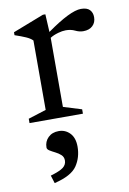

<svg xmlns="http://www.w3.org/2000/svg" viewBox="-81 -487 540 802"><g transform="rotate(-10 189.0 -85.5)"><path d="M319 -432.5Q344.5 -432.5 356 -420.5Q367.5 -408.5 367.5 -389Q367.5 -366.5 353 -352.8Q338.5 -339 313 -339Q296.5 -339 279.8 -347.2Q263 -355.5 241 -355.5Q226.5 -355.5 207.8 -350.2Q189 -345 174 -335.5V-42.5L251.5 -18.5V0H25V-18.5L101 -42.5V-337Q91.5 -347 73.2 -355Q55 -363 27 -372.5V-385L158.5 -436H169L173 -360.5Q274 -432.5 319 -432.5ZM74.5 231.5Q114 220 128.8 208.5Q143.5 197 143.5 179Q143.5 164.5 133.5 155.2Q123.5 146 110.2 139.5Q97 133 87 126.8Q77 120.5 77 113Q77 87.5 94 70.8Q111 54 139 54Q167 54 186.2 74Q205.5 94 205.5 131.5Q205.5 177 181.8 212.2Q158 247.5 85 265Z"/></g></svg>

Font: Newsreader Text
Style: Regular
Weight: 400
Designer: Hugues Gentile
Foundry: Production Type
Version: Version 1.002